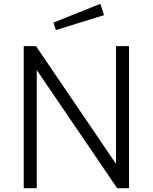

<svg xmlns="http://www.w3.org/2000/svg" viewBox="-20 -983 800 1003"><path d="M504 -963 259 -865 272 -826 524 -904ZM586 -742V-127L168 -742H104V0H172V-617L592 0H654V-742Z"/></svg>

Font: 18Franklin Light
Style: Regular
Weight: 300
Designer: Pablo Impallari, Rodrigo Fuenzalida (Modified by Dan O. Williams)
Version: Version 0.025;PS 000.025;hotconv 1.0.88;makeotf.lib2.5.64775